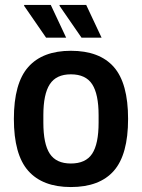

<svg xmlns="http://www.w3.org/2000/svg" viewBox="-20 -743 573 775"><path d="M309 -591 220 -720 221 -723H328L390 -591ZM166 -591 77 -720 78 -723H185L247 -591ZM266 12Q152 12 94 -53.5Q36 -119 36 -263Q36 -407 94 -472.5Q152 -538 266 -538Q382 -538 439.5 -472.5Q497 -407 497 -263Q497 -119 439.5 -53.5Q382 12 266 12ZM266 -83Q326 -83 352 -122.5Q378 -162 378 -248V-278Q378 -363 352 -403Q326 -443 266 -443Q207 -443 181 -403Q155 -363 155 -278V-248Q155 -162 181 -122.5Q207 -83 266 -83Z"/></svg>

Font: Archivo SemiCondensed SemiBold
Style: Regular
Weight: 600
Width: 4
Designer: Hector Gatti
Foundry: Omnibus-Type
Version: Version 2.001; ttfautohint (v1.8.3)